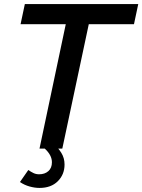

<svg xmlns="http://www.w3.org/2000/svg" viewBox="-20 -730 699 943"><path d="M303 -611H81L102 -710H659L638 -611H416L286 0H174ZM174 193Q151 193 125.5 186Q100 179 78 164L119 105Q132 114 144.5 120Q157 126 172 126Q200 126 217.5 110.5Q235 95 235 67Q235 32 200 0L242 -26Q265 -5 281 20.5Q297 46 297 78Q297 127 264 160Q231 193 174 193Z"/></svg>

Font: Raleway SemiBold
Style: Italic
Weight: 600
Italic angle: -12°
Designer: Matt McInerney, Pablo Impallari, Rodrigo Fuenzalida
Foundry: Matt McInerney, Pablo Impallari, Rodrigo Fuenzalida
Version: Version 4.026